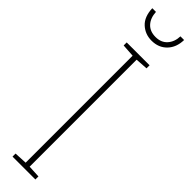

<svg xmlns="http://www.w3.org/2000/svg" viewBox="-315 -875 849 849"><g transform="rotate(45 109.5 -450.5)"><path d="M181 0H38V-19L98 -22V-691L38 -695V-714H181V-695L123 -691V-22L181 -19ZM210 -901Q209 -854 181.5 -825.5Q154 -797 110 -797Q70 -797 41.5 -823Q13 -849 11 -901H34Q36 -864 56 -842.5Q76 -821 111 -821Q146 -821 166 -843.5Q186 -866 187 -901Z"/></g></svg>

Font: Noto Sans ExtraCondensed Thin
Style: Regular
Weight: 100
Width: 2
Designer: Monotype Design Team
Foundry: Monotype Imaging Inc.
Version: Version 2.013; ttfautohint (v1.8.4.7-5d5b)